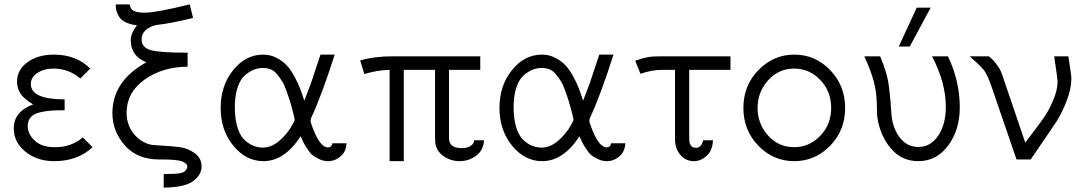

<svg xmlns="http://www.w3.org/2000/svg" viewBox="-20 -730 4955 879"><path d="M43 -142.1Q43 -219.2 131.8 -252Q88.9 -277.8 74.2 -300.8Q58.1 -325.7 58.1 -356Q58.1 -411.1 106.4 -445.6Q154.8 -480 226.1 -480Q329.1 -480 393.1 -416L348.1 -371.1H347.2Q293.9 -416 226.1 -416Q181.2 -416 151.1 -396Q121.1 -376 121.1 -345.2Q121.1 -275.4 275.9 -274.9V-225.1H268.1Q234.9 -225.1 213.9 -223.6Q192.9 -222.2 164.6 -216.1Q136.2 -210 121.6 -194.1Q106.9 -178.2 106.9 -152.8Q106.9 -116.7 138.9 -86.4Q170.9 -56.2 229 -56.2Q244.1 -56.2 258.1 -57.6Q272 -59.1 282 -61.5Q292 -64 302.5 -67.9Q313 -71.8 319.6 -75Q326.2 -78.1 333.5 -82.5Q340.8 -86.9 344.5 -89.4Q348.1 -91.8 353 -96.4Q357.9 -101.1 358.9 -101.1L403.8 -56.2Q335.9 7.8 228 7.8Q149.9 7.8 96.4 -35.6Q43 -79.1 43 -142.1Z M494.6 -211.9Q494.6 -358.9 649.9 -444.8Q579.1 -473.6 578.6 -544.9Q578.6 -579.1 607.4 -613.8Q576.7 -617.7 555.7 -627.9Q534.7 -638.2 525.6 -653.1Q516.6 -668 513.2 -680.4Q509.8 -692.9 509.8 -710H573.7Q576.7 -689 590.1 -681.4Q603.5 -673.8 632.8 -671.9H644.5Q698.7 -672.9 848.6 -710L863.8 -647.9Q806.6 -633.8 767.1 -626.5Q727.5 -619.1 715.6 -618.2Q703.6 -617.2 693.6 -615Q683.6 -612.8 671.9 -607.9Q628.9 -588.9 628.4 -549.8Q628.4 -512.7 669.4 -500.7Q710.4 -488.8 838.9 -488.8V-424.8Q722.7 -423.8 641.1 -365Q559.6 -306.2 559.6 -213.9Q559.6 -159.7 590.6 -119.9Q621.6 -80.1 668.5 -67.9Q676.3 -65.9 720.9 -63.5Q765.6 -61 802.2 -56.4Q838.9 -51.8 870.8 -29.3Q902.8 -6.8 902.8 32.2Q902.8 70.3 864.3 99.1Q825.7 127.9 729.5 128.9V66.9Q785.6 66.9 807.1 62.5Q828.6 58.1 836.4 40L837.9 32.2Q835 15.1 809.8 7.6Q784.7 0 718.8 0H707.5Q608.4 0 551.5 -64.5Q494.6 -128.9 494.6 -211.9Z M1185.1 -480Q1217.3 -480 1245.4 -465.6Q1273.4 -451.2 1292.2 -431.2Q1311 -411.1 1328.1 -379.6Q1345.2 -348.1 1354.2 -324Q1363.3 -299.8 1373 -269L1402.3 -345.2L1447.3 -480H1512.2Q1453.1 -293.9 1405.3 -191.9Q1399.4 -178.7 1404.3 -165Q1441.4 -55.2 1481.4 -55.2Q1489.3 -55.2 1494.1 -59.6Q1499 -64 1500.2 -67.9Q1501.5 -71.8 1501.5 -74.2H1566.4Q1564.5 -35.2 1538.8 -13.7Q1513.2 7.8 1481.4 7.8Q1460.4 7.8 1440.9 -1.7Q1421.4 -11.2 1410.4 -20Q1399.4 -28.8 1385.7 -50.3Q1372.1 -71.8 1369.1 -78.4Q1366.2 -85 1356.4 -106Q1282.2 7.8 1186 7.8Q1106 7.8 1048.1 -63Q990.2 -133.8 990.2 -235.8Q990.2 -337.9 1047.4 -408.9Q1104.5 -480 1185.1 -480ZM1055.2 -230Q1056.2 -179.2 1068.6 -142.1Q1081.1 -105 1102.1 -86.9Q1123 -68.8 1143.1 -61.5Q1163.1 -54.2 1184.1 -54.2Q1246.1 -54.2 1306.2 -138.2Q1329.1 -175.3 1329.1 -181.2Q1329.1 -188 1320.3 -221.2Q1310.5 -256.3 1306.4 -270.3Q1302.2 -284.2 1291.7 -313.5Q1281.2 -342.8 1272.2 -356.9Q1263.2 -371.1 1250.2 -387.9Q1237.3 -404.8 1220.7 -411.9Q1204.1 -418.9 1184.1 -418.9Q1162.1 -418.9 1142.1 -410.9Q1122.1 -402.8 1102.1 -386Q1082 -369.1 1069.6 -335Q1057.1 -300.8 1055.2 -253.9Z M1628.9 -453.1Q1692.9 -472.2 1777.8 -472.2H2178.7V-410.2H2035.6V-97.2Q2035.6 -52.2 2093.8 -51.8Q2117.7 -51.8 2132.3 -60.8Q2147 -69.8 2148.9 -79.1L2150.9 -87.9H2195.8Q2193.8 -43 2160.4 -17.6Q2127 7.8 2084 7.8Q2043 7.8 2010 -15.6Q1977.1 -39.1 1972.7 -77.1Q1971.7 -86.9 1971.7 -106.9V-410.2H1828.6V7.8H1763.7V-410.2Q1708.5 -409.2 1647.9 -391.1Z M2461.4 -480Q2493.7 -480 2521.7 -465.6Q2549.8 -451.2 2568.6 -431.2Q2587.4 -411.1 2604.5 -379.6Q2621.6 -348.1 2630.6 -324Q2639.6 -299.8 2649.4 -269L2678.7 -345.2L2723.6 -480H2788.6Q2729.5 -293.9 2681.6 -191.9Q2675.8 -178.7 2680.7 -165Q2717.8 -55.2 2757.8 -55.2Q2765.6 -55.2 2770.5 -59.6Q2775.4 -64 2776.6 -67.9Q2777.8 -71.8 2777.8 -74.2H2842.8Q2840.8 -35.2 2815.2 -13.7Q2789.6 7.8 2757.8 7.8Q2736.8 7.8 2717.3 -1.7Q2697.8 -11.2 2686.8 -20Q2675.8 -28.8 2662.1 -50.3Q2648.4 -71.8 2645.5 -78.4Q2642.6 -85 2632.8 -106Q2558.6 7.8 2462.4 7.8Q2382.3 7.8 2324.5 -63Q2266.6 -133.8 2266.6 -235.8Q2266.6 -337.9 2323.7 -408.9Q2380.9 -480 2461.4 -480ZM2331.5 -230Q2332.5 -179.2 2345 -142.1Q2357.4 -105 2378.4 -86.9Q2399.4 -68.8 2419.4 -61.5Q2439.5 -54.2 2460.4 -54.2Q2522.5 -54.2 2582.5 -138.2Q2605.5 -175.3 2605.5 -181.2Q2605.5 -188 2596.7 -221.2Q2586.9 -256.3 2582.8 -270.3Q2578.6 -284.2 2568.1 -313.5Q2557.6 -342.8 2548.6 -356.9Q2539.6 -371.1 2526.6 -387.9Q2513.7 -404.8 2497.1 -411.9Q2480.5 -418.9 2460.4 -418.9Q2438.5 -418.9 2418.5 -410.9Q2398.4 -402.8 2378.4 -386Q2358.4 -369.1 2345.9 -335Q2333.5 -300.8 2331.5 -253.9Z M2888.2 -452.1Q2927.2 -465.3 2947.8 -468.8Q2968.3 -472.2 3010.3 -472.2H3324.2V-410.2H3135.3V-98.1Q3135.3 -85.9 3136.2 -81.1Q3141.1 -53.2 3167 -53.2Q3190.9 -53.2 3199.2 -87.9H3244.1Q3242.2 -41 3215.1 -16.6Q3188 7.8 3157.2 7.8Q3121.1 7.8 3097.7 -17.6Q3074.2 -43 3071.3 -76.2Q3070.3 -85.9 3070.3 -106.9V-410.2H3010.3Q2963.4 -410.2 2912.1 -392.1Z M3383.3 -235.8Q3383.3 -338.9 3452.4 -409.4Q3521.5 -480 3616.2 -480Q3712.4 -480 3780.8 -408.9Q3849.1 -337.9 3849.1 -235.8Q3849.1 -132.8 3780.3 -62.5Q3711.4 7.8 3616.2 7.8Q3520 7.8 3451.7 -63Q3383.3 -133.8 3383.3 -235.8ZM3616.2 -56.2Q3685.1 -56.2 3735.1 -108.2Q3785.2 -160.2 3785.2 -236.1Q3785.2 -312 3735.4 -364Q3685.5 -416 3616.2 -416Q3544.4 -416 3496.3 -362.1Q3448.2 -308.1 3448.2 -236.1Q3448.2 -164.1 3495.8 -110.1Q3543.5 -56.2 3616.2 -56.2Z M3937 -472.2H4009.3Q4042.5 -396 4050.3 -329.6Q4058.1 -263.2 4060.5 -214.6Q4063 -166 4082 -127.9Q4118.2 -57.1 4184.1 -57.1Q4240.2 -57.1 4275.1 -108.6Q4310.1 -160.2 4310.1 -240.2Q4310.1 -351.1 4247.1 -472.2H4319.8Q4374 -359.4 4374 -238.8Q4374 -135.7 4321 -64Q4268.1 7.8 4184.1 7.8Q4106 7.8 4056.4 -53Q4006.8 -113.8 3996.1 -196.8Q3995.1 -204.6 3994.1 -254.9Q3993.2 -305.2 3981.2 -353.3Q3969.2 -401.4 3937 -472.2ZM4094.7 -517.1 4176.8 -694.8H4240.7L4145 -517.1Z M4418.9 -472.2H4506.8Q4518.1 -463.4 4526.6 -454.6Q4535.2 -445.8 4541.5 -436.3Q4547.9 -426.8 4552 -421.9Q4556.2 -417 4560.5 -406.5Q4564.9 -396 4565.9 -394Q4566.9 -392.1 4570.8 -379.9L4574.7 -368.2L4673.8 -77.1Q4680.7 -86.9 4712.9 -128.9Q4745.1 -170.9 4764.6 -200Q4784.2 -229 4803 -274.4Q4821.8 -319.8 4821.8 -357.9Q4821.8 -367.7 4806.2 -472.2H4871.1Q4885.3 -384.3 4884.8 -370.1Q4884.8 -324.2 4863.3 -268.6Q4841.8 -212.9 4818.4 -176.5Q4794.9 -140.1 4753.9 -81.1Q4712.9 -22 4698.7 0H4633.8L4518.1 -336.9Q4501 -385.7 4486.6 -406Q4472.2 -426.3 4418.9 -472.2Z"/></svg>

Font: CMU Bright
Style: Roman
Weight: 500
Version: Version 0.7.0